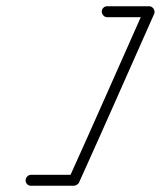

<svg xmlns="http://www.w3.org/2000/svg" viewBox="-20 -578 515 615"><path d="M306 -541Q306 -548 311 -553Q316 -558 323 -558Q357 -558 390.5 -558Q424 -558 458 -558Q466 -558 472 -550Q477 -541 474 -534Q414 -399 354 -263.5Q294 -128 233 7Q232 10 226 14Q220 17 217 17Q183 17 148.5 17Q114 17 79 17Q72 17 67 12Q62 7 62 0Q62 -7 67 -12.5Q72 -18 79 -18Q114 -18 148.5 -18Q183 -18 217 -18Q219 -18 216.5 -15.5Q214 -13 210 -11Q207 -9 204 -7.5Q201 -6 201 -7Q262 -142 322 -277.5Q382 -413 442 -548Q444 -552 448 -548.5Q452 -545 456 -539Q459 -534 460.5 -528.5Q462 -523 458 -523Q424 -523 390.5 -523Q357 -523 323 -523Q316 -523 311 -528.5Q306 -534 306 -541Z"/></svg>

Font: FRB American Cursive Guidelines Arrows
Style: Italic
Weight: 400
Italic angle: -25°
Version: Version 2.0;Modular Font Editor K font №1